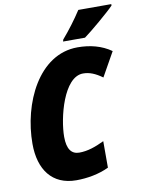

<svg xmlns="http://www.w3.org/2000/svg" viewBox="-100 -999 811 1078"><g transform="rotate(-10 305.5 -460.0)"><path d="M311 -781 308 -770H433C471 -797 581 -890 611 -922V-930H423C390 -879 350 -826 311 -781ZM247 10C309 10 377 -2 433 -29V-180C383 -156 338 -140 290 -140C246 -140 221 -171 221 -242C221 -348 276 -574 387 -574C423 -574 456 -561 496 -532L573 -669C518 -708 452 -724 382 -724C159 -724 39 -463 39 -234C39 -87 109 10 247 10Z"/></g></svg>

Font: Noto Sans Condensed Black
Style: Italic
Weight: 900
Width: 3
Italic angle: -12°
Designer: Monotype Design Team
Foundry: Monotype Imaging Inc.
Version: Version 2.013